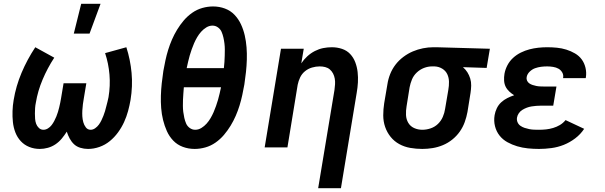

<svg xmlns="http://www.w3.org/2000/svg" viewBox="-20 -777 3190 1012"><path d="M444 8Q423 8 403.5 2Q384 -4 370.5 -16.5Q357 -29 347.5 -46.5Q338 -64 332 -83Q320 -64 305.5 -46.5Q291 -29 272.5 -16.5Q254 -4 232.5 2Q211 8 190 8Q160 8 134 -2.5Q108 -13 89.5 -33Q71 -53 61 -79Q51 -105 48 -133.5Q45 -162 46 -191.5Q47 -221 52 -250Q64 -323 93.5 -393Q123 -463 166 -528L266 -473Q230 -418 204.5 -357.5Q179 -297 169 -236Q166 -222 165 -207.5Q164 -193 164 -179Q164 -165 165 -151Q166 -137 170.5 -124.5Q175 -112 185 -102.5Q195 -93 209 -93Q221 -93 232.5 -100Q244 -107 252 -117.5Q260 -128 266 -139.5Q272 -151 277 -163Q282 -175 285.5 -187Q289 -199 292 -211Q295 -223 297.5 -235.5Q300 -248 302 -260L315 -338H435L422 -260Q419 -244 417 -228Q415 -212 414 -195.5Q413 -179 414 -163.5Q415 -148 419 -133Q423 -118 432.5 -105.5Q442 -93 458 -93Q470 -93 481.5 -101Q493 -109 501 -120Q509 -131 514.5 -142.5Q520 -154 525 -166.5Q530 -179 533.5 -191Q537 -203 540 -215.5Q543 -228 546.5 -240.5Q550 -253 552 -265Q562 -325 557 -384Q552 -443 534 -497L646 -528Q667 -463 673.5 -393Q680 -323 668 -250Q663 -221 655 -191.5Q647 -162 634 -133.5Q621 -105 602 -79Q583 -53 558.5 -33Q534 -13 504 -2.5Q474 8 444 8ZM369 -600 408 -757H510L452 -600Z M1006 8Q973 8 943.5 -3Q914 -14 893 -36Q872 -58 859.5 -86Q847 -114 839.5 -144.5Q832 -175 829.5 -207.5Q827 -240 828 -272.5Q829 -305 832.5 -337.5Q836 -370 841 -403Q846 -431 852 -459Q858 -487 866.5 -514.5Q875 -542 886.5 -568.5Q898 -595 913.5 -620.5Q929 -646 948.5 -669Q968 -692 993 -709.5Q1018 -727 1046.5 -735Q1075 -743 1103 -743Q1136 -743 1165.5 -732Q1195 -721 1216 -699Q1237 -677 1250 -649Q1263 -621 1270 -590.5Q1277 -560 1279.5 -527.5Q1282 -495 1281 -462.5Q1280 -430 1276.5 -397.5Q1273 -365 1268 -332Q1263 -304 1257 -276Q1251 -248 1242.5 -220.5Q1234 -193 1222.5 -166.5Q1211 -140 1195.5 -114.5Q1180 -89 1160.5 -66Q1141 -43 1116 -25.5Q1091 -8 1062.5 0Q1034 8 1006 8ZM964 -418H1160Q1162 -434 1163 -450.5Q1164 -467 1164.5 -483.5Q1165 -500 1165 -516Q1165 -532 1163 -548Q1161 -564 1157.5 -579.5Q1154 -595 1148 -609Q1142 -623 1129 -632.5Q1116 -642 1100 -642Q1083 -642 1067.5 -632.5Q1052 -623 1040 -609.5Q1028 -596 1019 -580.5Q1010 -565 1003 -549Q996 -533 990.5 -517Q985 -501 980 -484.5Q975 -468 971.5 -451.5Q968 -435 964 -418ZM1009 -93Q1026 -93 1041.5 -102.5Q1057 -112 1069 -125.5Q1081 -139 1090 -154.5Q1099 -170 1106 -186Q1113 -202 1118.5 -218Q1124 -234 1129 -250.5Q1134 -267 1137.5 -283.5Q1141 -300 1145 -317H949Q948 -301 946.5 -284.5Q945 -268 944.5 -251.5Q944 -235 944 -219Q944 -203 946 -187Q948 -171 951.5 -155.5Q955 -140 961 -126Q967 -112 980 -102.5Q993 -93 1009 -93Z M1657 215 1743 -303Q1745 -318 1746 -333Q1747 -348 1744.5 -362.5Q1742 -377 1735.5 -389.5Q1729 -402 1718.5 -411Q1708 -420 1694 -423.5Q1680 -427 1665 -427Q1645 -427 1624.5 -421Q1604 -415 1587.5 -401.5Q1571 -388 1562 -369Q1553 -350 1549 -330L1495 0H1375L1461 -520H1581L1568 -443Q1581 -463 1599.5 -480Q1618 -497 1639.5 -508Q1661 -519 1683.5 -523.5Q1706 -528 1729 -528Q1757 -528 1782.5 -519.5Q1808 -511 1825.5 -492.5Q1843 -474 1852.5 -449Q1862 -424 1865 -397Q1868 -370 1866.5 -342.5Q1865 -315 1860 -287L1777 215Z M2206 8Q2173 8 2142 2.5Q2111 -3 2084.5 -17.5Q2058 -32 2039 -55.5Q2020 -79 2010 -108Q2000 -137 2000 -169Q2000 -201 2005 -233L2022 -333Q2026 -360 2036.5 -386.5Q2047 -413 2064.5 -436Q2082 -459 2106 -477Q2130 -495 2156 -506Q2182 -517 2209.5 -522.5Q2237 -528 2264 -528H2281L2562 -520L2545 -419L2420 -423Q2434 -411 2443.5 -396Q2453 -381 2458.5 -363Q2464 -345 2463.5 -325.5Q2463 -306 2460 -287L2444 -187Q2439 -160 2429.5 -133.5Q2420 -107 2403.5 -83.5Q2387 -60 2364 -41.5Q2341 -23 2314.5 -12Q2288 -1 2260.5 3.5Q2233 8 2206 8ZM2206 -93Q2228 -93 2250 -100.5Q2272 -108 2288.5 -124Q2305 -140 2314 -161Q2323 -182 2326 -203L2343 -303Q2347 -325 2346.5 -346.5Q2346 -368 2337.5 -386Q2329 -404 2311 -415Q2293 -426 2271 -427H2257Q2236 -427 2215 -419Q2194 -411 2177 -395Q2160 -379 2151.5 -358.5Q2143 -338 2139 -317L2123 -217Q2119 -194 2120 -171Q2121 -148 2132 -129.5Q2143 -111 2163 -102Q2183 -93 2206 -93Z M2821 8Q2791 8 2762 5Q2733 2 2706 -6Q2679 -14 2654.5 -27.5Q2630 -41 2613 -62.5Q2596 -84 2589 -112Q2582 -140 2587 -170Q2590 -188 2598.5 -206Q2607 -224 2621.5 -237.5Q2636 -251 2654 -260Q2672 -269 2690 -275Q2677 -283 2664.5 -294.5Q2652 -306 2645 -320.5Q2638 -335 2637 -352.5Q2636 -370 2639 -388Q2643 -411 2654.5 -433Q2666 -455 2684.5 -472Q2703 -489 2725.5 -500Q2748 -511 2771 -517Q2794 -523 2817.5 -525.5Q2841 -528 2864 -528Q2890 -528 2915.5 -525.5Q2941 -523 2965 -515.5Q2989 -508 3010.5 -495.5Q3032 -483 3046 -464Q3060 -445 3066 -420Q3072 -395 3068 -369L3067 -365H2948V-366Q2951 -382 2943.5 -395Q2936 -408 2923.5 -415Q2911 -422 2895 -424.5Q2879 -427 2864 -427Q2848 -427 2832 -425Q2816 -423 2800.5 -417.5Q2785 -412 2772 -399.5Q2759 -387 2756 -371Q2754 -361 2758 -352Q2762 -343 2770 -337.5Q2778 -332 2787.5 -329Q2797 -326 2806.5 -324Q2816 -322 2826.5 -321.5Q2837 -321 2847 -321H2913L2896 -220H2830Q2818 -220 2806 -219Q2794 -218 2781.5 -216Q2769 -214 2757 -209.5Q2745 -205 2733.5 -198Q2722 -191 2714.5 -180Q2707 -169 2705 -157Q2703 -144 2708 -132.5Q2713 -121 2723 -114Q2733 -107 2745 -103Q2757 -99 2769.5 -96.5Q2782 -94 2795 -93.5Q2808 -93 2821 -93Q2840 -93 2858.5 -95Q2877 -97 2895.5 -102.5Q2914 -108 2931 -118Q2948 -128 2961 -144L3059 -98Q3040 -69 3011.5 -47.5Q2983 -26 2951.5 -13.5Q2920 -1 2886.5 3.5Q2853 8 2821 8Z"/></svg>

Font: Iosevka Aile
Style: Bold Italic
Weight: 700
Italic angle: -9°
Designer: Belleve Invis
Foundry: Belleve Invis
Version: Version 28.0.1; ttfautohint (v1.8.4)